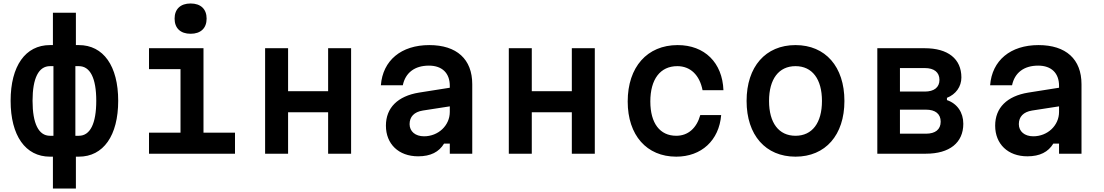

<svg xmlns="http://www.w3.org/2000/svg" viewBox="-20 -883 6340 1103"><path d="M284 200H416V17H433C574 17 659 -104 659 -304C659 -504 574 -624 433 -624H416V-810H284V-624H267C126 -624 41 -504 41 -304C41 -104 126 17 267 17H284ZM167 -304C167 -434 202 -503 267 -503H287V-103H267C202 -103 167 -173 167 -304ZM413 -103V-503H433C498 -503 533 -434 533 -304C533 -173 498 -103 433 -103Z M836 -606V-486H1017V-121H836V0H1330V-121H1149V-606ZM983 -776C983 -721 1017 -689 1075 -689C1133 -689 1167 -721 1167 -776C1167 -831 1133 -863 1075 -863C1017 -863 983 -831 983 -776Z M1503 0H1635V-238H1865V0H1997V-606H1865V-359H1635V-606H1503Z M2168 -393H2294C2309 -465 2362 -506 2444 -506C2520 -506 2564 -463 2564 -390V-379L2387 -351C2265 -331 2197 -264 2197 -161C2197 -56 2270 15 2382 15C2454 15 2502 -10 2531 -58H2564V0H2693V-399C2693 -543 2604 -624 2446 -624C2285 -624 2179 -536 2168 -393ZM2333 -170C2333 -212 2359 -240 2409 -248L2564 -272V-240C2564 -162 2498 -100 2416 -100C2366 -100 2333 -128 2333 -170Z M2903 0H3035V-238H3265V0H3397V-606H3265V-359H3035V-606H2903Z M3865 17C4009 17 4111 -76 4123 -222H4003C3982 -147 3933 -103 3865 -103C3771 -103 3716 -175 3716 -300C3716 -428 3773 -503 3871 -503C3946 -503 3999 -452 4016 -365H4136C4130 -523 4028 -624 3873 -624C3698 -624 3586 -498 3586 -300C3586 -106 3695 17 3865 17Z M4550 17C4722 17 4831 -107 4831 -303C4831 -500 4722 -624 4550 -624C4378 -624 4269 -500 4269 -303C4269 -107 4378 17 4550 17ZM4398 -303C4398 -429 4454 -503 4550 -503C4646 -503 4702 -429 4702 -303C4702 -177 4646 -103 4550 -103C4454 -103 4398 -177 4398 -303Z M5020 0H5299C5435 0 5514 -63 5514 -172C5514 -237 5479 -288 5420 -308V-321C5471 -341 5503 -385 5503 -438C5503 -545 5426 -606 5292 -606H5020ZM5150 -115V-253H5300C5353 -253 5384 -229 5384 -184C5384 -139 5353 -115 5300 -115ZM5150 -357V-492H5293C5346 -492 5377 -468 5377 -424C5377 -381 5346 -357 5293 -357Z M5668 -393H5794C5809 -465 5862 -506 5944 -506C6020 -506 6064 -463 6064 -390V-379L5887 -351C5765 -331 5697 -264 5697 -161C5697 -56 5770 15 5882 15C5954 15 6002 -10 6031 -58H6064V0H6193V-399C6193 -543 6104 -624 5946 -624C5785 -624 5679 -536 5668 -393ZM5833 -170C5833 -212 5859 -240 5909 -248L6064 -272V-240C6064 -162 5998 -100 5916 -100C5866 -100 5833 -128 5833 -170Z"/></svg>

Font: Martian Mono Std Md
Style: Regular
Weight: 500
Monospace: yes
Designer: Roman Shamin
Foundry: Evil Martians
Version: Version 1.000